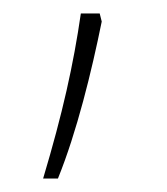

<svg xmlns="http://www.w3.org/2000/svg" viewBox="-20 -136 248 285"><path d="M44 129H66C94 60 116 -30 131 -104L128 -116H100C89 -40 73 32 44 129Z"/></svg>

Font: Noto Sans Gurmukhi UI ExtraCondensed Thin
Style: Regular
Weight: 100
Width: 2
Designer: Jelle Bosma - Monotype Design Team
Foundry: Monotype Imaging Inc.
Version: Version 2.004